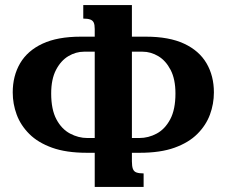

<svg xmlns="http://www.w3.org/2000/svg" viewBox="-20 -734 890 754"><path d="M529 -134H498V-100Q498 -81 502 -70.5Q506 -60 516.5 -56.5Q527 -53 544 -53V0H352V-134H321Q240 -134 184.5 -154Q129 -174 95 -208Q61 -242 45.5 -284Q30 -326 30 -371Q30 -436 59 -485.5Q88 -535 147 -562.5Q206 -590 297 -590H352V-620Q352 -637 348 -645.5Q344 -654 334 -657.5Q324 -661 307 -661V-714H498V-590H553Q644 -590 703 -562.5Q762 -535 791 -485.5Q820 -436 820 -371Q820 -326 804.5 -284Q789 -242 755 -208Q721 -174 665.5 -154Q610 -134 529 -134ZM352 -192V-531H310Q278 -531 248.5 -513.5Q219 -496 200 -459.5Q181 -423 181 -367Q181 -304 201.5 -265.5Q222 -227 255 -209.5Q288 -192 323 -192ZM498 -531V-192H527Q563 -192 595.5 -209.5Q628 -227 648.5 -265.5Q669 -304 669 -367Q669 -423 650 -459.5Q631 -496 601.5 -513.5Q572 -531 540 -531Z"/></svg>

Font: Noto Serif Armenian
Style: Bold
Weight: 700
Version: Version 2.007